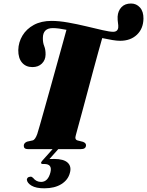

<svg xmlns="http://www.w3.org/2000/svg" viewBox="-20 -828 817 1066"><path d="M401 -77.5Q393 -52.5 411.5 -48L441 -40.5Q457.5 -34 457.5 -22Q457.5 0 429 0H135.5Q112 0 112 -18.5Q112 -34 130 -41.5L161.5 -48.5Q175.5 -52 187 -84.5Q191 -96.5 202.2 -135.8Q213.5 -175 229.2 -231.5Q245 -288 262.8 -351.5Q280.5 -415 297.5 -476.5Q314.5 -538 328.2 -587Q342 -636 349 -662.5Q327 -667 307.8 -669.5Q288.5 -672 273.5 -672Q218.5 -672 218 -617.5Q217.5 -591.5 225.5 -572Q233.5 -552.5 233 -524.5Q232.5 -494.5 212.5 -475Q192.5 -455.5 160 -455.5Q123.5 -455.5 102.2 -480.5Q81 -505.5 81.5 -550Q82.5 -593.5 104.8 -630.5Q127 -667.5 168 -689.8Q209 -712 266.5 -712Q307 -712 358 -703Q409 -694 459.5 -681.8Q510 -669.5 549.8 -660.5Q589.5 -651.5 608 -651.5Q633.5 -651.5 636.5 -675Q637.5 -686 635 -701Q632.5 -716 633 -736Q635 -767.5 654.2 -788Q673.5 -808.5 707.5 -808.5Q737.5 -808.5 757.2 -786.2Q777 -764 776.5 -724.5Q775.5 -668.5 740 -635Q704.5 -601.5 647 -601.5Q628.5 -601.5 603 -605.8Q577.5 -610 547.5 -616.5Q539.5 -588.5 526.2 -541Q513 -493.5 497.5 -435.8Q482 -378 466.2 -318.8Q450.5 -259.5 436.5 -208.2Q422.5 -157 413 -121.8Q403.5 -86.5 401 -77.5ZM276.5 -5H308L254.5 55Q265.5 54.5 281 54.5Q333.5 54.5 355.8 75.2Q378 96 368 132Q358 171 320.8 194.2Q283.5 217.5 226 217.5Q180 217.5 155.5 203Q131 188.5 129 169.5Q131 154.5 146.5 153.5Q152 152 156 154Q160 156 163.5 159.5Q181 182 208 182Q246.5 182 260 129Q271.5 82.5 226 82.5H217.5Q209 82.5 208.2 77.2Q207.5 72 214 65Z"/></svg>

Font: Fraunces 72pt Black
Style: Italic
Weight: 900
Italic angle: -16°
Version: Version 1.000;[b76b70a41]